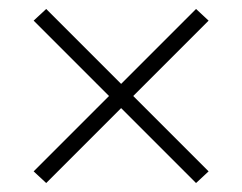

<svg xmlns="http://www.w3.org/2000/svg" viewBox="-20 -554 540 428"><path d="M83 -146 55 -172 223 -340 55 -508 83 -534 250 -367 417 -534 445 -508 277 -340 445 -172 417 -146 250 -313Z"/></svg>

Font: Zed Sans Extralight
Style: Regular
Weight: 200
Designer: Belleve Invis
Foundry: Belleve Invis
Version: Version 1.0.0; ttfautohint (v1.8.4)